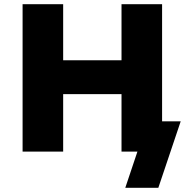

<svg xmlns="http://www.w3.org/2000/svg" viewBox="-20 -725 918 918"><path d="M579 173 637 0H561V-145H844L737 173ZM88 0V-705H282V-437H561V-705H755V0H561V-275H282V0Z"/></svg>

Font: Nunito Sans 6pt Black
Style: Regular
Weight: 900
Version: Version 3.101;gftools[0.9.27]